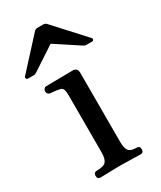

<svg xmlns="http://www.w3.org/2000/svg" viewBox="-174 -728 666 792"><g transform="rotate(-30 159.0 -332.5)"><path d="M61 0Q47 0 47 -16Q47 -32 61 -32Q96 -32 106.5 -45Q117 -58 117 -87V-356Q117 -382 112 -390.5Q107 -399 93 -400Q86 -402 73 -403Q60 -404 54 -405Q41 -408 41 -422Q41 -428 45 -433Q49 -438 55 -438Q58 -438 75.5 -438.5Q93 -439 115.5 -439Q138 -439 157 -439.5Q176 -440 181 -440Q205 -440 205 -416V-87Q205 -58 214 -45Q223 -32 253 -32Q267 -32 267 -16Q267 0 253 0Q243 0 214 -1Q185 -2 161 -2Q145 -2 124 -1.5Q103 -1 85.5 -0.5Q68 0 61 0ZM8 -503Q1 -503 -1.5 -508Q-4 -513 1 -518L130 -659Q136 -665 145 -665H172Q181 -665 187 -659L316 -518Q321 -513 319.5 -508Q318 -503 310 -503H284Q280 -503 277 -504.5Q274 -506 270 -508L159 -581L48 -508Q44 -506 41.5 -504.5Q39 -503 34 -503Z"/></g></svg>

Font: Zen Old Mincho Medium
Style: Regular
Weight: 500
Designer: Yoshimichi Ohira
Foundry: Positype
Version: Version 1.500